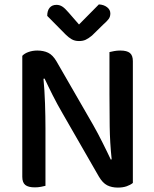

<svg xmlns="http://www.w3.org/2000/svg" viewBox="-20 -843 699 870"><path d="M582 -14Q571 -5 554 1Q537 7 514 7Q486 7 465.5 -3.5Q445 -14 428 -43L263 -330Q252 -349 240.5 -370Q229 -391 218.5 -412Q208 -433 198.5 -452.5Q189 -472 182 -487L177 -486Q182 -434 184 -374.5Q186 -315 186 -262V-1Q179 1 165.5 3.5Q152 6 138 6Q108 6 94.5 -5Q81 -16 81 -42V-590Q91 -601 109.5 -607.5Q128 -614 149 -614Q177 -614 198 -604Q219 -594 236 -565L402 -277Q413 -258 424 -237Q435 -216 445.5 -195Q456 -174 465.5 -154.5Q475 -135 482 -120L486 -121Q478 -197 477 -271.5Q476 -346 476 -417V-607Q484 -609 497 -611.5Q510 -614 525 -614Q555 -614 568.5 -603Q582 -592 582 -566ZM428 -823Q450 -822 465 -810.5Q480 -799 480 -782Q480 -767 472 -756.5Q464 -746 448 -732L397 -682Q380 -668 367.5 -662.5Q355 -657 338 -657Q319 -657 305 -665Q291 -673 277 -687L194 -771Q194 -795 205 -808Q216 -821 236 -821Q250 -821 262 -813.5Q274 -806 291 -786L338 -732Z"/></svg>

Font: Baloo Paaji 2 Medium
Style: Regular
Weight: 500
Designer: Shuchita Grover, Noopur Datye and Ek Type
Foundry: Ek Type
Version: Version 1.640;hotconv 1.0.111;makeotfexe 2.5.65597; ttfautoh